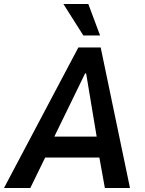

<svg xmlns="http://www.w3.org/2000/svg" viewBox="-45 -943 729 963"><path d="M-25 0 348 -705H460L607 0H481L444 -205L488 -153H141L208 -207L107 0ZM382 -575 211 -224 197 -258H465L445 -227L387 -575ZM373 -765 273 -923H398L457 -765Z"/></svg>

Font: Nunito Sans 7pt Condensed
Style: Bold Italic
Weight: 700
Width: 3
Italic angle: -9°
Designer: Vernon Adams
Foundry: Vernon Adams
Version: Version 3.101;gftools[0.9.27]